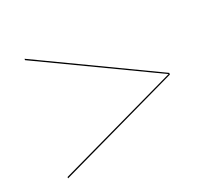

<svg xmlns="http://www.w3.org/2000/svg" viewBox="-82 -710 724 644"><g transform="rotate(-20 280.0 -387.5)"><path d="M500 -390.5 60 -601V-596L496.5 -387.5L60 -179V-174L500 -384.5Z"/></g></svg>

Font: Bodoni* 36pt Fatface
Style: Italic
Weight: 900
Italic angle: -13°
Version: Version 2.3